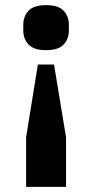

<svg xmlns="http://www.w3.org/2000/svg" viewBox="-20 -557 360 750"><path d="M82 173V-21L128 -305H191L238 -21V173ZM160 -361Q112 -361 91.5 -383Q71 -405 71 -437V-461Q71 -493 91.5 -515Q112 -537 160 -537Q208 -537 228.5 -515Q249 -493 249 -461V-437Q249 -405 228.5 -383Q208 -361 160 -361Z"/></svg>

Font: Aneliza ExtraBold
Style: Regular
Weight: 800
Designer: Mike Abbink, Paul van der Laan, Pieter van Rosmalen
Foundry: Bold Monday
Version: Version 3.001;September 8, 2019;FontCreator 11.5.0.2425 64-b